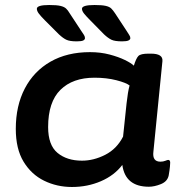

<svg xmlns="http://www.w3.org/2000/svg" viewBox="-20 -738 705 766"><path d="M267 8Q207 8 156 -17Q105 -42 74 -93Q43 -144 43 -224Q43 -316 79 -385Q115 -454 181.5 -492Q248 -530 339 -530Q381 -530 417 -520.5Q453 -511 478.5 -498.5Q504 -486 514 -476Q523 -505 532 -514.5Q541 -524 573 -524H582Q631 -524 628 -494L592 -133Q587 -93 620 -93Q631 -93 639.5 -96.5Q648 -100 651 -100Q659 -100 659 -89Q659 -86 658 -73.5Q657 -61 653 -38Q648 -14 622 -3.5Q596 7 574 7Q480 7 468 -80Q436 -38 382.5 -15Q329 8 267 8ZM307 -97Q354 -97 400 -120.5Q446 -144 471 -193L485 -326Q490 -372 497 -397Q483 -408 444 -418Q405 -428 357 -428Q270 -428 221 -379.5Q172 -331 172 -231Q172 -159 209.5 -128Q247 -97 307 -97ZM467 -573Q438 -573 424.5 -579.5Q411 -586 395 -601L340 -657Q325 -672 316 -683Q307 -694 307 -703Q307 -718 357 -718Q387 -718 402 -714.5Q417 -711 424 -704Q431 -697 439 -685L485 -615Q491 -605 495.5 -598.5Q500 -592 500 -586Q500 -580 492.5 -576.5Q485 -573 467 -573ZM286 -573Q258 -573 244.5 -579.5Q231 -586 215 -601L159 -657Q144 -672 135.5 -683Q127 -694 127 -703Q127 -718 176 -718Q206 -718 221 -714.5Q236 -711 243.5 -704Q251 -697 258 -685L304 -615Q311 -605 315 -598.5Q319 -592 319 -586Q319 -580 312 -576.5Q305 -573 286 -573Z"/></svg>

Font: Asap Expanded Expanded SemiBold
Style: Italic
Weight: 600
Width: 7
Italic angle: -6°
Designer: Pablo Cosgaya
Foundry: Omnibus-Type
Version: Version 3.001; ttfautohint (v1.8.4.7-5d5b)